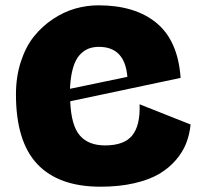

<svg xmlns="http://www.w3.org/2000/svg" viewBox="-20 -686 777 722"><path d="M40 -331.1Q40 -397.9 58.6 -454.6Q77.1 -511.2 108.2 -549.6Q139.2 -587.9 179.7 -614.7Q220.2 -641.6 263.2 -653.8Q306.2 -666 350.1 -666Q488.3 -666 568.8 -599.4Q649.4 -532.7 659.2 -393.1L244.1 -305.2Q247.6 -214.8 279.8 -177Q312 -139.2 375 -139.2Q447.3 -139.2 477.5 -177Q507.8 -214.8 504.9 -293.9L696.8 -217.8Q692.9 -180.2 680.2 -147.5Q667.5 -114.7 641.4 -84.2Q615.2 -53.7 577.9 -31.7Q540.5 -9.8 484.1 3.2Q427.7 16.1 357.9 16.1Q200.7 16.1 120.4 -68.8Q40 -153.8 40 -331.1ZM352.1 -509.8Q329.6 -509.8 312 -502.7Q294.4 -495.6 279.1 -478.8Q263.7 -461.9 254.4 -429.9Q245.1 -397.9 243.2 -352.1L459 -397Q449.7 -509.8 352.1 -509.8Z"/></svg>

Font: Mayenne Sans Regular
Style: Regular
Weight: 600
Width: 6
Designer: Jérémy Landes — Studio Triple
Foundry: Jérémy Landes — Studio Triple
Version: Version 1.001;hotconv 1.0.109;makeotfexe 2.5.65596